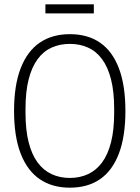

<svg xmlns="http://www.w3.org/2000/svg" viewBox="-20 -856 646 888"><path d="M303 12Q221 12 163.5 -27.5Q106 -67 75.5 -146Q45 -225 45 -343Q45 -461 75.5 -540Q106 -619 163.5 -658.5Q221 -698 303 -698Q386 -698 443 -658.5Q500 -619 530 -540Q560 -461 560 -343Q560 -225 530 -146Q500 -67 443 -27.5Q386 12 303 12ZM303 -33Q349 -33 387 -50.5Q425 -68 452 -104.5Q479 -141 493.5 -198Q508 -255 508 -334V-352Q508 -432 493.5 -489Q479 -546 452 -582.5Q425 -619 387 -636Q349 -653 303 -653Q257 -653 219 -636Q181 -619 154 -582.5Q127 -546 112.5 -489Q98 -432 98 -352V-334Q98 -255 112.5 -198Q127 -141 154 -104.5Q181 -68 219 -50.5Q257 -33 303 -33ZM190 -794V-836H414V-794Z"/></svg>

Font: Archivo Condensed Thin
Style: Regular
Weight: 250
Width: 3
Designer: Hector Gatti
Foundry: Omnibus-Type
Version: Version 2.001